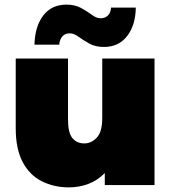

<svg xmlns="http://www.w3.org/2000/svg" viewBox="-20 -800 738 830"><path d="M278 10Q213 10 160.5 -16.5Q108 -43 78 -99.5Q48 -156 48 -245V-547H274V-284Q274 -226 293 -203Q312 -180 345 -180Q374 -180 398 -204.5Q422 -229 422 -290V-547H648V0H433V-52Q402 -20 362 -5Q322 10 278 10ZM429 -597Q392 -597 365.5 -612Q339 -627 319 -641.5Q299 -656 281 -656Q262 -656 250 -643Q238 -630 236 -607H129Q131 -686 167 -733Q203 -780 267 -780Q304 -780 330.5 -765.5Q357 -751 377 -736Q397 -721 415 -721Q435 -721 447 -733.5Q459 -746 460 -767H567Q566 -691 529.5 -644Q493 -597 429 -597Z"/></svg>

Font: Montserrat Black
Style: Regular
Weight: 900
Designer: Julieta Ulanovsky
Foundry: Julieta Ulanovsky
Version: Version 9.000; ttfautohint (v1.8.4.7-5d5b)